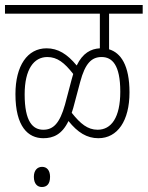

<svg xmlns="http://www.w3.org/2000/svg" viewBox="-20 -642 593 771"><path d="M0 -587H381V-448C345 -446 312 -429 288 -379C250 -425 213 -448 167 -448C90 -448 42 -378 42 -264C42 -133 93 -87 154 -87C194 -87 229 -102 255 -156C292 -110 329 -87 375 -87C452 -87 500 -157 500 -271C500 -380 465 -430 418 -444V-587H553V-622H0ZM274 -208 302 -313C322 -388 348 -413 388 -413C430 -413 463 -382 463 -274C463 -170 427 -121 372 -121C332 -121 303 -145 268 -189C270 -195 272 -201 274 -208ZM79 -263C79 -364 116 -413 170 -413C210 -413 239 -390 274 -345C272 -338 270 -331 268 -324L241 -222C220 -147 194 -121 154 -121C112 -121 79 -153 79 -263ZM116 68C116 96 130 109 148 109C168 109 181 97 181 68C181 43 169 28 149 28C130 28 116 42 116 68Z"/></svg>

Font: Noto Sans ExtraCondensed ExtraLight
Style: Regular
Weight: 200
Width: 2
Designer: Monotype Design Team
Foundry: Monotype Imaging Inc.
Version: Version 2.013